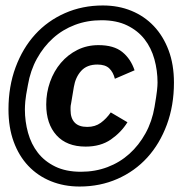

<svg xmlns="http://www.w3.org/2000/svg" viewBox="-20 -700 656 702"><path d="M271 -18Q214 -18 166 -37.5Q118 -57 83.5 -93.5Q49 -130 30 -182Q11 -234 11 -300Q11 -384 37 -454Q63 -524 108.5 -574Q154 -624 217.5 -652Q281 -680 356 -680Q413 -680 460.5 -660.5Q508 -641 542.5 -604.5Q577 -568 596.5 -516Q616 -464 616 -398Q616 -314 590 -244Q564 -174 518.5 -124Q473 -74 409.5 -46Q346 -18 271 -18ZM276 -72Q328 -72 373 -89Q418 -106 453 -137.5Q488 -169 512 -212.5Q536 -256 545 -309Q552 -350 554 -368.5Q556 -387 556 -398Q556 -442 544.5 -483.5Q533 -525 508.5 -556.5Q484 -588 445 -607Q406 -626 351 -626Q299 -626 254 -609Q209 -592 174 -560.5Q139 -529 115 -485.5Q91 -442 82 -389Q74 -348 72.5 -329.5Q71 -311 71 -300Q71 -256 82.5 -214.5Q94 -173 118.5 -141.5Q143 -110 182 -91Q221 -72 276 -72ZM293 -164Q224 -164 186.5 -205.5Q149 -247 149 -318Q149 -361 163 -400.5Q177 -440 202.5 -470Q228 -500 263 -517.5Q298 -535 340 -535Q396 -535 427 -510Q458 -485 472 -443L400 -412Q394 -436 379.5 -450Q365 -464 336 -464Q298 -464 277 -441Q256 -418 250 -382L240 -322Q238 -313 238 -307.5Q238 -302 238 -297Q238 -268 253 -252Q268 -236 299 -236Q328 -236 348.5 -251Q369 -266 385 -289L446 -253Q423 -216 385.5 -190Q348 -164 293 -164Z"/></svg>

Font: IBM Plex Mono Medm
Style: Italic
Weight: 500
Italic angle: -9°
Monospace: yes
Designer: Mike Abbink, Paul van der Laan, Pieter van Rosmalen
Foundry: Bold Monday
Version: Version 2.3